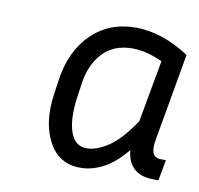

<svg xmlns="http://www.w3.org/2000/svg" viewBox="-51 -738 472 455"><g transform="rotate(10 185.5 -510.0)"><path d="M346 -338Q313 -338 297 -354Q281 -370 279 -397Q252 -364 224.5 -349.5Q197 -335 169 -335Q117 -335 92.5 -381.5Q68 -428 78 -496L83 -531Q93 -602 135.5 -643.5Q178 -685 242 -685Q305 -685 371 -642L334 -432Q330 -410 334.5 -399Q339 -388 355 -388H366L357 -338ZM133 -496Q126 -444 137 -413.5Q148 -383 176 -383Q199 -383 227.5 -401.5Q256 -420 288 -468L315 -617Q276 -635 243 -635Q197 -635 170.5 -606Q144 -577 138 -531Z"/></g></svg>

Font: Inria Sans Light
Style: Italic
Weight: 300
Italic angle: -10°
Designer: Black Foundry Team
Foundry: Black Foundry
Version: Version 1.2; ttfautohint (v1.8.3)